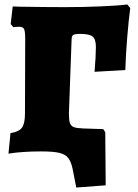

<svg xmlns="http://www.w3.org/2000/svg" viewBox="-20 -679 619 861"><path d="M306 80Q299 46 286 29.5Q273 13 246 6.5Q219 0 165 0Q79 0 18 10L27 -82Q65 -88 78.5 -106.5Q92 -125 92 -170L93 -505Q93 -538 88 -548.5Q83 -559 66 -559Q52 -559 40 -557L28 -571L37 -650Q57 -650 68 -649Q190 -647 272 -647Q355 -647 434 -650.5Q513 -654 551 -659L564 -643Q557 -590 550.5 -511.5Q544 -433 542 -365L404 -357Q410 -427 410 -468Q410 -503 395.5 -515Q381 -527 339 -527Q315 -527 308 -522Q301 -517 301 -500L289 -170Q289 -141 293.5 -127.5Q298 -114 311 -109Q324 -104 352 -103L443 -100L452 -86L454 152L322 162Z"/></svg>

Font: Alegreya SC Black
Style: Regular
Weight: 900
Designer: Juan Pablo del Peral
Foundry: Huerta Tipografica
Version: Version 2.007; ttfautohint (v1.6)